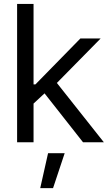

<svg xmlns="http://www.w3.org/2000/svg" viewBox="-20 -727 557 981"><path d="M144.5 -295.9H161.1L390.6 -530.3H494.1L247.1 -279.3H239.3L145.5 -192.4ZM67.4 -707H151.4V0H67.4ZM199.2 -260.7 257.8 -319.3 510.7 0H404.3ZM225.6 55.7H310.5L251 234.4H185.5Z"/></svg>

Font: Pretendard JP Variable
Style: Regular
Weight: 400
Designer: Base glyphs from Inter by Rasmus Andersson; Hangul glyphs from Noto Sans CJK(Source Han Sans) by Jang Soo-young and Kang
Foundry: Kil Hyung-jin
Version: Version 1.307;Glyphs 3.2 (3192)